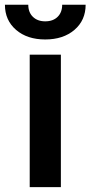

<svg xmlns="http://www.w3.org/2000/svg" viewBox="-75 -771 373 791"><path d="M47.4 0V-545.9H175.8V0ZM111.3 -608.4Q37.1 -608.4 -8.8 -647.9Q-54.7 -687.5 -54.7 -751.5H41.5Q41.5 -720.2 60.5 -701.7Q79.6 -683.1 111.3 -683.1Q143.6 -683.1 162.4 -701.7Q181.2 -720.2 181.2 -751.5H277.8Q277.8 -687.5 231.7 -647.9Q185.5 -608.4 111.3 -608.4Z"/></svg>

Font: Inter Tight SemiBold
Style: Regular
Weight: 600
Designer: Rasmus Andersson
Foundry: rsms
Version: Version 3.004; ttfautohint (v1.8.4.7-5d5b)